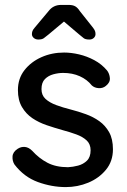

<svg xmlns="http://www.w3.org/2000/svg" viewBox="-20 -752 518 782"><path d="M39 -82Q30 -96 31 -114.5Q32 -133 52 -146Q66 -155 81.5 -153.5Q97 -152 111 -138Q139 -107 173.5 -89Q208 -71 257 -71Q277 -72 298 -77.5Q319 -83 334 -97.5Q349 -112 349 -140Q349 -165 333 -180Q317 -195 291 -204.5Q265 -214 235 -222Q203 -231 170.5 -242Q138 -253 112 -270.5Q86 -288 69.5 -316Q53 -344 53 -385Q53 -432 79.5 -466Q106 -500 148.5 -519Q191 -538 241 -538Q270 -538 302 -530.5Q334 -523 364 -507Q394 -491 416 -465Q426 -452 427.5 -434Q429 -416 411 -402Q399 -392 382 -393Q365 -394 354 -404Q335 -428 305 -441.5Q275 -455 237 -455Q218 -455 197.5 -449.5Q177 -444 163 -430Q149 -416 149 -389Q149 -364 165.5 -349Q182 -334 209 -324Q236 -314 268 -306Q299 -298 329.5 -287Q360 -276 384.5 -258.5Q409 -241 424.5 -213.5Q440 -186 440 -144Q440 -95 411.5 -60.5Q383 -26 339.5 -8Q296 10 248 10Q191 10 134.5 -10.5Q78 -31 39 -82ZM257 -678 177 -611Q166 -602 158.5 -596.5Q151 -591 136 -591Q125 -591 117.5 -597.5Q110 -604 110 -613Q110 -619 112 -625Q114 -631 121 -639L178 -707Q197 -732 229 -732H259Q276 -732 286 -726.5Q296 -721 305 -707L359 -639Q365 -631 367 -625.5Q369 -620 369 -613Q369 -604 362 -597.5Q355 -591 344 -591Q328 -591 321 -596.5Q314 -602 302 -612L216 -685Z"/></svg>

Font: Quicksand SemiBold
Style: Regular
Weight: 600
Designer: Andrew Paglinawan
Foundry: Andrew Paglinawan
Version: Version 3.006